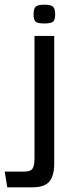

<svg xmlns="http://www.w3.org/2000/svg" viewBox="-60 -623 299 818"><path d="M129 -523Q100 -523 91.5 -531Q83 -539 83 -562Q83 -585 91.5 -594Q100 -603 129 -603Q158 -603 166.5 -594Q175 -585 175 -562Q175 -539 166.5 -531Q158 -523 129 -523ZM-29 175 -40 108H44Q70 108 78.5 95.5Q87 83 87 52V-470H171V74Q171 124 151 149.5Q131 175 78 175Z"/></svg>

Font: Smooch Sans SemiBold
Style: Bold
Weight: 600
Designer: Robert E. Leuschke
Foundry: Robert E. Leuschke
Version: Version 1.010; ttfautohint (v1.8.3)